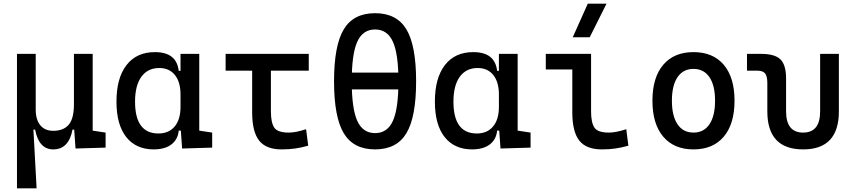

<svg xmlns="http://www.w3.org/2000/svg" viewBox="-20 -815 4728 1060"><path d="M273.9 9.8Q194.8 9.8 173.8 -99.6H146L73.7 -175.8V-517.6H177.2V-210Q177.2 -153.8 202.6 -123.3Q228 -92.8 273.9 -92.8Q330.6 -92.8 359.4 -126.5Q388.2 -160.2 388.2 -239.3L414.6 -99.6H380.4Q370.1 -44.9 343.5 -17.6Q316.9 9.8 273.9 9.8ZM73.7 224.6V-210L163.6 -115.7L182.1 224.6ZM397 4.9 388.2 -119.1V-210H491.7V-93.8L563 -83V0ZM388.2 -146.5V-517.6H491.7V-175.8Z M829.1 9.8Q731 9.8 677 -58.3Q623 -126.5 623 -253.9Q623 -384.3 678.5 -455.8Q733.9 -527.3 835 -527.3Q895 -527.3 927.7 -501.7Q960.4 -476.1 966.8 -423.8H1006.8L976.6 -293Q976.6 -362.3 945.6 -400.9Q914.6 -439.5 859.4 -439.5Q795.4 -439.5 760.5 -391.1Q725.6 -342.8 725.6 -253.9Q725.6 -78.1 854.5 -78.1Q912.1 -78.1 944.3 -116.7Q976.6 -155.3 976.6 -224.6V-252L1011.7 -93.8H966.8Q963.4 -59.6 945.3 -36.4Q927.2 -13.2 897.7 -1.7Q868.2 9.8 829.1 9.8ZM985.4 4.9 976.6 -119.1V-239.3L1080.1 -210V-93.8L1151.4 -83V0ZM976.6 -146.5V-517.6H1080.1V-175.8Z M1535.2 9.8Q1448.7 9.8 1410.4 -39.1Q1372.1 -87.9 1372.1 -195.3V-517.6H1475.6V-200.2Q1475.6 -138.7 1493.9 -110.8Q1512.2 -83 1574.2 -83Q1594.2 -83 1617.2 -87.6Q1640.1 -92.3 1669.9 -101.6L1681.6 -10.7Q1644 0 1609.4 4.9Q1574.7 9.8 1535.2 9.8ZM1225.6 -424.8V-517.6H1684.6V-424.8Z M2050.8 9.8Q1931.6 9.8 1877.9 -79.3Q1824.2 -168.5 1824.2 -366.2Q1824.2 -564 1877.9 -653.1Q1931.6 -742.2 2050.8 -742.2Q2169.9 -742.2 2223.6 -653.1Q2277.3 -564 2277.3 -366.2Q2277.3 -168.5 2223.6 -79.3Q2169.9 9.8 2050.8 9.8ZM2050.8 -80.1Q2118.7 -80.1 2149.2 -147.9Q2179.7 -215.8 2179.7 -366.2Q2179.7 -516.6 2149.2 -584.5Q2118.7 -652.3 2050.8 -652.3Q1982.9 -652.3 1952.4 -584.5Q1921.9 -516.6 1921.9 -366.2Q1921.9 -215.8 1952.4 -147.9Q1982.9 -80.1 2050.8 -80.1ZM1851.6 -321.3V-414.1H2262.2V-321.3Z M2586.9 9.8Q2488.8 9.8 2434.8 -58.3Q2380.9 -126.5 2380.9 -253.9Q2380.9 -384.3 2436.3 -455.8Q2491.7 -527.3 2592.8 -527.3Q2652.8 -527.3 2685.5 -501.7Q2718.3 -476.1 2724.6 -423.8H2764.6L2734.4 -293Q2734.4 -362.3 2703.4 -400.9Q2672.4 -439.5 2617.2 -439.5Q2553.2 -439.5 2518.3 -391.1Q2483.4 -342.8 2483.4 -253.9Q2483.4 -78.1 2612.3 -78.1Q2669.9 -78.1 2702.1 -116.7Q2734.4 -155.3 2734.4 -224.6V-252L2769.5 -93.8H2724.6Q2721.2 -59.6 2703.1 -36.4Q2685.1 -13.2 2655.5 -1.7Q2626 9.8 2586.9 9.8ZM2743.2 4.9 2734.4 -119.1V-239.3L2837.9 -210V-93.8L2909.2 -83V0ZM2734.4 -146.5V-517.6H2837.9V-175.8Z M3302.7 9.8Q3216.3 9.8 3178 -39.1Q3139.6 -87.9 3139.6 -195.3V-517.6H3243.2V-200.2Q3243.2 -138.7 3261.5 -110.8Q3279.8 -83 3341.8 -83Q3379.9 -83 3437.5 -101.6L3449.2 -10.7Q3411.6 0 3377 4.9Q3342.3 9.8 3302.7 9.8ZM2993.2 -431.6V-517.6H3148.4V-431.6ZM3142.1 -609.4 3225.1 -794.9H3328.6L3235.8 -609.4Z M3808.6 9.8Q3701.2 9.8 3641.6 -60.5Q3582 -130.9 3582 -258.8Q3582 -387.2 3641.6 -457.3Q3701.2 -527.3 3808.6 -527.3Q3916.5 -527.3 3975.8 -457.3Q4035.2 -387.2 4035.2 -258.8Q4035.2 -130.9 3975.8 -60.5Q3916.5 9.8 3808.6 9.8ZM3808.6 -83Q3865.7 -83 3896.7 -128.9Q3927.7 -174.8 3927.7 -258.8Q3927.7 -343.3 3896.7 -388.9Q3865.7 -434.6 3808.6 -434.6Q3751.5 -434.6 3720.5 -388.9Q3689.5 -343.3 3689.5 -258.8Q3689.5 -174.8 3720.5 -128.9Q3751.5 -83 3808.6 -83Z M4414.1 9.8Q4216.3 9.8 4216.3 -200.2V-356.4Q4216.3 -394 4204.1 -409.4Q4191.9 -424.8 4161.6 -424.8H4104V-517.6H4181.2Q4257.8 -517.6 4288.8 -487.1Q4319.8 -456.5 4319.8 -380.9V-200.2Q4319.8 -83 4414.1 -83Q4507.8 -83 4507.8 -200.2V-517.6H4611.3V-200.2Q4611.3 9.8 4414.1 9.8Z"/></svg>

Font: Cascadia Mono
Style: Regular
Weight: 400
Monospace: yes
Designer: Aaron Bell
Foundry: Saja Typeworks
Version: Version 2404.023